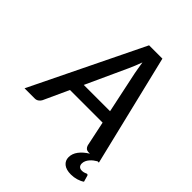

<svg xmlns="http://www.w3.org/2000/svg" viewBox="-280 -857 1167 1167"><g transform="rotate(45 303.0 -274.0)"><path d="M429.5 -269 372.5 -538.5Q370 -554 366.2 -574Q362.5 -594 359 -618Q350.5 -594 342 -573.8Q333.5 -553.5 326.5 -537.5L203.5 -269ZM620.5 146Q604.5 157.5 581.2 164.5Q558 171.5 533 171.5Q492 171.5 470.2 153.8Q448.5 136 448.5 107Q448.5 76.5 469 49.2Q489.5 22 525.5 0H515.5Q500.5 0 492.2 -7.2Q484 -14.5 480.5 -26.5L446.5 -188H166L92 -26.5Q87 -16 76.2 -8Q65.5 0 51.5 0H-36.5L314 -720H428.5L602.5 0H591Q580.5 6 570.2 14Q560 22 551.5 31.8Q543 41.5 537.8 53Q532.5 64.5 532.5 77.5Q532.5 91.5 540.5 99.8Q548.5 108 563 108Q572 108 578 106.5Q584 105 588 103.5Q592 102 594.5 100.5Q597 99 599.5 99Q607 99 609 106Z"/></g></svg>

Font: Lato SemiBold
Style: Italic
Weight: 600
Italic angle: -7°
Designer: Lukasz Dziedzic with Adam Twardoch and Botio Nikoltchev
Foundry: tyPoland Lukasz Dziedzic
Version: Version 2.015; 2015-08-06; http://www.latofonts.com/